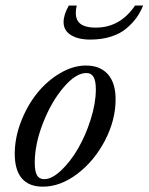

<svg xmlns="http://www.w3.org/2000/svg" viewBox="-20 -681 551 712"><path d="M314.9 -534.2Q270 -534.2 242.9 -551Q215.8 -567.9 215.8 -599.1Q215.8 -626.5 235.4 -660.6H264.6Q254.9 -618.7 272 -598.6Q289.1 -578.6 335.4 -578.6Q425.3 -578.6 481 -660.6H510.7Q501 -636.2 486.6 -616Q472.2 -595.7 449.5 -576.2Q426.8 -556.6 392.3 -545.4Q357.9 -534.2 314.9 -534.2ZM139.2 11.2Q87.4 11.2 61 -19.5Q34.7 -50.3 34.7 -110.4Q34.7 -169.9 57.9 -230Q81.1 -290 117.7 -335.4Q154.3 -380.9 202.6 -409.4Q251 -438 298.8 -438Q351.1 -438 379.9 -405.8Q408.7 -373.5 408.7 -313Q408.7 -235.8 369.4 -160.2Q330.1 -84.5 267.1 -36.6Q204.1 11.2 139.2 11.2ZM144 -16.6Q172.4 -16.6 206.8 -49.1Q241.2 -81.5 269.3 -129.9Q297.4 -178.2 316.4 -238.3Q335.4 -298.3 335.4 -349.6Q335.4 -381.3 326.9 -395.8Q318.4 -410.2 300.3 -410.2Q261.2 -410.2 216.1 -357.4Q170.9 -304.7 139.9 -225.8Q108.9 -147 108.9 -77.6Q108.9 -45.4 117.2 -31Q125.5 -16.6 144 -16.6Z"/></svg>

Font: Elstob 14pt
Style: Italic
Weight: 400
Italic angle: -20°
Designer: Peter S. Baker
Version: Version 1.015